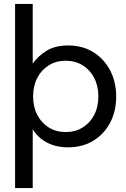

<svg xmlns="http://www.w3.org/2000/svg" viewBox="-20 -740 645 980"><path d="M57 220V-720H147V-415Q171 -451 215.5 -479.5Q260 -508 328 -508Q401 -508 456 -474Q511 -440 542 -381Q573 -322 573 -247Q573 -172 542 -113.5Q511 -55 456 -21.5Q401 12 327 12Q266 12 219.5 -12.5Q173 -37 147 -81V220ZM315 -66Q364 -66 401.5 -89Q439 -112 460.5 -153Q482 -194 482 -248Q482 -302 460.5 -343Q439 -384 401.5 -407Q364 -430 315 -430Q267 -430 229.5 -407Q192 -384 170.5 -343Q149 -302 149 -248Q149 -194 170.5 -153Q192 -112 229.5 -89Q267 -66 315 -66Z"/></svg>

Font: Host Grotesk Light
Style: Regular
Weight: 400
Version: Version 1.003